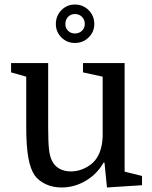

<svg xmlns="http://www.w3.org/2000/svg" viewBox="-20 -819 673 849"><path d="M193 -540V-257Q193 -193 196.5 -160.5Q200 -128 209 -110Q220 -86 242 -73.5Q264 -61 293 -61Q320 -61 345 -71Q370 -81 389 -98Q430 -135 434 -213V-480L347 -499V-540H531V-60L608 -41V0L453 10L442 -100H438Q409 -49 359 -19.5Q309 10 252 10Q214 10 182.5 -4.5Q151 -19 133 -44Q114 -72 105 -123Q96 -174 96 -259V-480L29 -499V-540ZM227 -713Q227 -749 251.5 -774Q276 -799 311 -799Q347 -799 372 -774Q397 -749 397 -713Q397 -678 372 -653.5Q347 -629 311 -629Q276 -629 251.5 -653.5Q227 -678 227 -713ZM269 -713Q269 -695 281 -683Q293 -671 311 -671Q330 -671 342.5 -683Q355 -695 355 -713Q355 -732 342.5 -744.5Q330 -757 311 -757Q293 -757 281 -744.5Q269 -732 269 -713Z"/></svg>

Font: Domine
Style: Regular
Weight: 400
Designer: Pablo Impallari, Rodrigo Fuenzalida, Brenda Gallo
Foundry: Pablo Impallari, Rodrigo Fuenzalida, Brenda Gallo
Version: Version 2.000;September 19, 2022;FontCreator 14.0.0.2877 64-